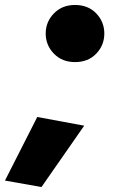

<svg xmlns="http://www.w3.org/2000/svg" viewBox="-27 -580 465 773"><path d="M157 -445Q157 -398 190 -364Q223 -330 275 -330Q328 -330 360.5 -364Q393 -398 393 -445Q393 -492 360.5 -526Q328 -560 275 -560Q223 -560 190 -526Q157 -492 157 -445ZM123 -109 -7 147 140 173 312 -74Z"/></svg>

Font: Jost Black
Style: Italic
Weight: 900
Italic angle: -5°
Version: Version 3.710